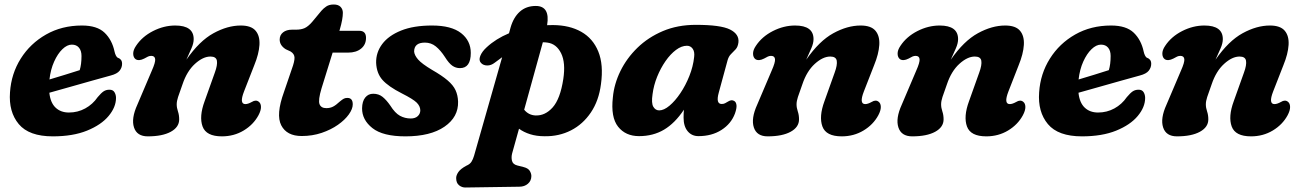

<svg xmlns="http://www.w3.org/2000/svg" viewBox="-20 -593 5795 854"><path d="M496 -157.5Q496 -116.5 463 -77Q430 -37.5 367.2 -12Q304.5 13.5 215 13.5Q109 13.5 63.5 -41Q18 -95.5 24.5 -182.5Q30 -265 72.2 -332.2Q114.5 -399.5 184.8 -439.5Q255 -479.5 344.5 -479.5Q412 -479.5 445.2 -447.5Q478.5 -415.5 489.5 -363.5Q491.5 -354 495.5 -346Q499.5 -338 504.5 -336Q512.5 -333.5 517.8 -327Q523 -320.5 523 -309Q523 -292.5 512 -278.5Q501 -264.5 472 -257Q437 -247.5 389 -234Q341 -220.5 290.8 -206.2Q240.5 -192 199.5 -180.5Q204 -136.5 227 -114.5Q250 -92.5 286.5 -92.5Q326 -92.5 359.2 -110.8Q392.5 -129 414.5 -161Q430 -179.5 441 -186.8Q452 -194 467 -194Q482.5 -194 489.2 -182.8Q496 -171.5 496 -157.5ZM299.5 -394.5Q278.5 -394.5 257.5 -374.2Q236.5 -354 220.8 -319Q205 -284 200 -239.5Q234 -249.5 270.2 -260.8Q306.5 -272 334.5 -281Q342.5 -306.5 342.5 -344Q342.5 -367.5 331.2 -381Q320 -394.5 299.5 -394.5Z M583.5 -329.5Q573 -337 572.5 -353.5Q572 -370 585 -389Q612 -430 660.5 -454.8Q709 -479.5 759.5 -479.5Q841.5 -479.5 841.5 -419Q841.5 -400.5 831.5 -377.8Q821.5 -355 809 -327.5Q867 -411 929.5 -445.2Q992 -479.5 1051 -479.5Q1097.5 -479.5 1117 -456.2Q1136.5 -433 1134 -393Q1131.5 -353 1111 -303L1065.5 -186.5Q1043.5 -130 1071.5 -130Q1083 -130 1100 -139.5Q1118.5 -151 1131.5 -140Q1140.5 -133 1140.8 -117.2Q1141 -101.5 1129.5 -80Q1107 -38.5 1063.8 -12.5Q1020.5 13.5 967 13.5Q897 13.5 881 -30.5Q865 -74.5 890 -142.5L935.5 -270Q948 -304 944.8 -322.8Q941.5 -341.5 916 -341.5Q883 -341.5 847.2 -309Q811.5 -276.5 792 -218.5Q778 -180 772 -161.5Q766 -143 766 -129Q766 -113.5 771.5 -97.5Q777 -81.5 777 -62Q777 -27.5 739.8 -7Q702.5 13.5 637.5 13.5Q589 13.5 576 -26.2Q563 -66 591 -127.5L655 -278Q672 -316 670.2 -330.2Q668.5 -344.5 652.5 -344.5Q645.5 -344.5 638.5 -341.5Q631.5 -338.5 621.5 -332.5Q598 -320.5 583.5 -329.5Z M1272.5 -364 1251 -374Q1224 -391 1224 -417Q1224 -437 1239 -449Q1254 -461 1279 -461H1296.5Q1319 -461 1334.5 -467.8Q1350 -474.5 1368 -495L1409.5 -545Q1418.5 -555.5 1431.2 -564.2Q1444 -573 1464.5 -573Q1484.5 -573 1494.8 -562.5Q1505 -552 1505 -536Q1505 -508 1491.5 -462L1489.5 -456H1578Q1608 -456 1608 -424.5Q1608 -394.5 1586.2 -376.8Q1564.5 -359 1528.5 -359H1459.5L1410 -199.5Q1394.5 -147.5 1401.2 -129.8Q1408 -112 1431.5 -112Q1448.5 -112 1461.5 -118.8Q1474.5 -125.5 1491 -141Q1503 -151 1509.5 -154.2Q1516 -157.5 1525 -157.5Q1549 -157.5 1549 -129Q1549 -108.5 1531.5 -84Q1514 -59.5 1483 -37.8Q1452 -16 1410.8 -2Q1369.5 12 1322 12Q1255.5 12 1231 -35.5Q1206.5 -83 1243 -183.5L1278 -286Q1290.5 -320 1290 -336.8Q1289.5 -353.5 1272.5 -364Z M1807 -66Q1827 -66 1838.2 -76.5Q1849.5 -87 1849.5 -102.5Q1849 -121 1833.5 -136.5Q1818 -152 1767.5 -177.5Q1707.5 -208 1681.2 -237.5Q1655 -267 1653 -313.5Q1652 -359.5 1680 -397Q1708 -434.5 1763.8 -457Q1819.5 -479.5 1901.5 -479.5Q1987.5 -479.5 2030.8 -445.8Q2074 -412 2074 -357.5Q2074 -290 2026 -290Q2007 -290 1991.8 -300.8Q1976.5 -311.5 1959 -339.5Q1939.5 -369.5 1918.5 -386.5Q1897.5 -403.5 1870 -403.5Q1822 -403.5 1822 -363.5Q1823.5 -347 1839.8 -328.2Q1856 -309.5 1902 -282Q1946.5 -256.5 1971.2 -235.2Q1996 -214 2006.2 -191.8Q2016.5 -169.5 2017.5 -141Q2019.5 -72.5 1957 -29.5Q1894.5 13.5 1783.5 13.5Q1683 13.5 1636.5 -23.2Q1590 -60 1590.5 -111.5Q1591 -142.5 1604.5 -159.2Q1618 -176 1640 -176Q1664.5 -176 1681.8 -162Q1699 -148 1716 -123.5Q1737 -90 1759 -78Q1781 -66 1807 -66Z M2181 -314.5Q2164.5 -301.5 2147 -301.8Q2129.5 -302 2119.5 -313Q2108.5 -324.5 2116.2 -344.2Q2124 -364 2145 -383Q2185.5 -420.5 2244 -445L2251 -470.5Q2264 -516 2292.2 -541.2Q2320.5 -566.5 2363 -566.5Q2427.5 -566.5 2413.5 -481Q2427 -481.5 2440 -481.5Q2513.5 -481 2565.5 -451.5Q2617.5 -422 2641.2 -363.8Q2665 -305.5 2653 -218.5Q2643.5 -145 2608.2 -92.8Q2573 -40.5 2519.8 -13.2Q2466.5 14 2402.5 13Q2366.5 13 2338 4Q2309.5 -5 2288.5 -20.5L2258 89Q2253.5 106 2257.2 122Q2261 138 2281 143L2308.5 150Q2328.5 155 2335.8 166.2Q2343 177.5 2343.5 189.5Q2343.5 211 2328.2 224.2Q2313 237.5 2289.5 237.5L2051 241Q2035 241.5 2022 231.2Q2009 221 2009 199Q2009 186.5 2018.8 172.2Q2028.5 158 2054.5 144Q2070 137.5 2077 126.5Q2084 115.5 2088.5 100L2213.5 -338.5Q2197.5 -327.5 2181 -314.5ZM2361.5 -79.5Q2404.5 -77.5 2438.2 -115.2Q2472 -153 2485.5 -241.5Q2496.5 -314 2475.8 -356Q2455 -398 2415 -403.5Q2405 -405 2394.5 -405L2311.5 -105Q2331 -81 2361.5 -79.5Z M3177 -181Q3163 -130.5 3190 -130.5Q3199 -130.5 3205 -133.8Q3211 -137 3219.5 -142Q3234 -151 3245.5 -144Q3254 -139.5 3255.8 -125.8Q3257.5 -112 3249 -88Q3232 -42.5 3189 -15Q3146 12.5 3086.5 12.5Q3057 12.5 3038.8 -9.2Q3020.5 -31 3020.5 -70Q3020.5 -88.5 3022 -105Q2982 -45 2933.5 -16.2Q2885 12.5 2822.5 12.5Q2762.5 12.5 2729.2 -29.5Q2696 -71.5 2706 -160Q2711.5 -219.5 2739.5 -276.8Q2767.5 -334 2815.2 -380.5Q2863 -427 2928.5 -454.8Q2994 -482.5 3075 -482.5Q3185.5 -482.5 3227 -461.8Q3268.5 -441 3264.5 -404.5Q3262 -384.5 3252.2 -373.8Q3242.5 -363 3232 -353Q3221.5 -343 3216.5 -326ZM2882.5 -174Q2876.5 -134 2886 -118Q2895.5 -102 2912 -102Q2933 -102 2958 -123Q2983 -144 3006.2 -178.5Q3029.5 -213 3046.2 -255Q3063 -297 3067.5 -339.5Q3070.5 -363 3061 -376.2Q3051.5 -389.5 3035.5 -389.5Q3011.5 -389.5 2986.8 -371Q2962 -352.5 2940.2 -321.2Q2918.5 -290 2903 -251.8Q2887.5 -213.5 2882.5 -174Z M3340.5 -329.5Q3330 -337 3329.5 -353.5Q3329 -370 3342 -389Q3369 -430 3417.5 -454.8Q3466 -479.5 3516.5 -479.5Q3598.5 -479.5 3598.5 -419Q3598.5 -400.5 3588.5 -377.8Q3578.5 -355 3566 -327.5Q3624 -411 3686.5 -445.2Q3749 -479.5 3808 -479.5Q3854.5 -479.5 3874 -456.2Q3893.5 -433 3891 -393Q3888.5 -353 3868 -303L3822.5 -186.5Q3800.5 -130 3828.5 -130Q3840 -130 3857 -139.5Q3875.5 -151 3888.5 -140Q3897.5 -133 3897.8 -117.2Q3898 -101.5 3886.5 -80Q3864 -38.5 3820.8 -12.5Q3777.5 13.5 3724 13.5Q3654 13.5 3638 -30.5Q3622 -74.5 3647 -142.5L3692.5 -270Q3705 -304 3701.8 -322.8Q3698.5 -341.5 3673 -341.5Q3640 -341.5 3604.2 -309Q3568.5 -276.5 3549 -218.5Q3535 -180 3529 -161.5Q3523 -143 3523 -129Q3523 -113.5 3528.5 -97.5Q3534 -81.5 3534 -62Q3534 -27.5 3496.8 -7Q3459.5 13.5 3394.5 13.5Q3346 13.5 3333 -26.2Q3320 -66 3348 -127.5L3412 -278Q3429 -316 3427.2 -330.2Q3425.5 -344.5 3409.5 -344.5Q3402.5 -344.5 3395.5 -341.5Q3388.5 -338.5 3378.5 -332.5Q3355 -320.5 3340.5 -329.5Z M3983.5 -329.5Q3973 -337 3972.5 -353.5Q3972 -370 3985 -389Q4012 -430 4060.5 -454.8Q4109 -479.5 4159.5 -479.5Q4241.5 -479.5 4241.5 -419Q4241.5 -400.5 4231.5 -377.8Q4221.5 -355 4209 -327.5Q4267 -411 4329.5 -445.2Q4392 -479.5 4451 -479.5Q4497.5 -479.5 4517 -456.2Q4536.5 -433 4534 -393Q4531.5 -353 4511 -303L4465.5 -186.5Q4443.5 -130 4471.5 -130Q4483 -130 4500 -139.5Q4518.5 -151 4531.5 -140Q4540.5 -133 4540.8 -117.2Q4541 -101.5 4529.5 -80Q4507 -38.5 4463.8 -12.5Q4420.5 13.5 4367 13.5Q4297 13.5 4281 -30.5Q4265 -74.5 4290 -142.5L4335.5 -270Q4348 -304 4344.8 -322.8Q4341.5 -341.5 4316 -341.5Q4283 -341.5 4247.2 -309Q4211.5 -276.5 4192 -218.5Q4178 -180 4172 -161.5Q4166 -143 4166 -129Q4166 -113.5 4171.5 -97.5Q4177 -81.5 4177 -62Q4177 -27.5 4139.8 -7Q4102.5 13.5 4037.5 13.5Q3989 13.5 3976 -26.2Q3963 -66 3991 -127.5L4055 -278Q4072 -316 4070.2 -330.2Q4068.5 -344.5 4052.5 -344.5Q4045.5 -344.5 4038.5 -341.5Q4031.5 -338.5 4021.5 -332.5Q3998 -320.5 3983.5 -329.5Z M5073.5 -157.5Q5073.5 -116.5 5040.5 -77Q5007.5 -37.5 4944.8 -12Q4882 13.5 4792.5 13.5Q4686.5 13.5 4641 -41Q4595.5 -95.5 4602 -182.5Q4607.5 -265 4649.8 -332.2Q4692 -399.5 4762.2 -439.5Q4832.5 -479.5 4922 -479.5Q4989.5 -479.5 5022.8 -447.5Q5056 -415.5 5067 -363.5Q5069 -354 5073 -346Q5077 -338 5082 -336Q5090 -333.5 5095.2 -327Q5100.5 -320.5 5100.5 -309Q5100.5 -292.5 5089.5 -278.5Q5078.5 -264.5 5049.5 -257Q5014.5 -247.5 4966.5 -234Q4918.5 -220.5 4868.2 -206.2Q4818 -192 4777 -180.5Q4781.5 -136.5 4804.5 -114.5Q4827.5 -92.5 4864 -92.5Q4903.5 -92.5 4936.8 -110.8Q4970 -129 4992 -161Q5007.5 -179.5 5018.5 -186.8Q5029.5 -194 5044.5 -194Q5060 -194 5066.8 -182.8Q5073.5 -171.5 5073.5 -157.5ZM4877 -394.5Q4856 -394.5 4835 -374.2Q4814 -354 4798.2 -319Q4782.5 -284 4777.5 -239.5Q4811.5 -249.5 4847.8 -260.8Q4884 -272 4912 -281Q4920 -306.5 4920 -344Q4920 -367.5 4908.8 -381Q4897.5 -394.5 4877 -394.5Z M5161 -329.5Q5150.5 -337 5150 -353.5Q5149.5 -370 5162.5 -389Q5189.5 -430 5238 -454.8Q5286.5 -479.5 5337 -479.5Q5419 -479.5 5419 -419Q5419 -400.5 5409 -377.8Q5399 -355 5386.5 -327.5Q5444.5 -411 5507 -445.2Q5569.5 -479.5 5628.5 -479.5Q5675 -479.5 5694.5 -456.2Q5714 -433 5711.5 -393Q5709 -353 5688.5 -303L5643 -186.5Q5621 -130 5649 -130Q5660.5 -130 5677.5 -139.5Q5696 -151 5709 -140Q5718 -133 5718.2 -117.2Q5718.5 -101.5 5707 -80Q5684.5 -38.5 5641.2 -12.5Q5598 13.5 5544.5 13.5Q5474.5 13.5 5458.5 -30.5Q5442.5 -74.5 5467.5 -142.5L5513 -270Q5525.5 -304 5522.2 -322.8Q5519 -341.5 5493.5 -341.5Q5460.5 -341.5 5424.8 -309Q5389 -276.5 5369.5 -218.5Q5355.5 -180 5349.5 -161.5Q5343.5 -143 5343.5 -129Q5343.5 -113.5 5349 -97.5Q5354.5 -81.5 5354.5 -62Q5354.5 -27.5 5317.2 -7Q5280 13.5 5215 13.5Q5166.5 13.5 5153.5 -26.2Q5140.5 -66 5168.5 -127.5L5232.5 -278Q5249.5 -316 5247.8 -330.2Q5246 -344.5 5230 -344.5Q5223 -344.5 5216 -341.5Q5209 -338.5 5199 -332.5Q5175.5 -320.5 5161 -329.5Z"/></svg>

Font: Fraunces 9pt SuperSoft
Style: Bold Italic
Weight: 700
Italic angle: -16°
Version: Version 1.000;[b76b70a41]